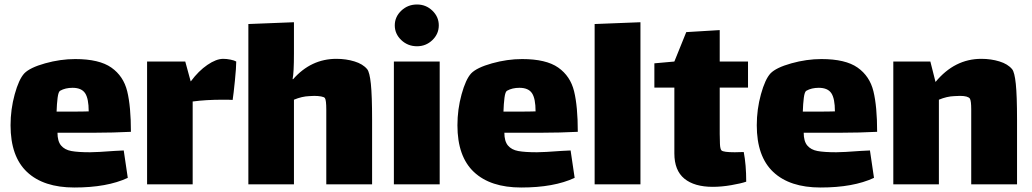

<svg xmlns="http://www.w3.org/2000/svg" viewBox="-20 -786 4594 855"><path d="M491 -114Q502 -114 531 -116L549 6Q457 49 311 49Q174 49 100.5 -20Q27 -89 27 -228Q27 -299 45.5 -366Q64 -433 88 -459Q113 -485 181 -504Q249 -523 315 -523Q422 -523 476 -485Q530 -447 546.5 -379.5Q563 -312 563 -199Q482 -195 405 -195H236Q236 -157 252 -138Q268 -119 297.5 -113.5Q327 -108 381 -108Q411 -108 491 -114ZM232 -289H294Q350 -289 375 -290Q375 -347 359 -371Q343 -395 303 -395Q271 -395 248 -382Q240 -378 236.5 -350.5Q233 -323 232 -289Z M1032 -512Q1032 -486 1026 -426Q1020 -366 1016 -341Q1004 -342 972 -342Q897 -342 838 -334V35H635V-512H805L829 -424H830Q864 -470 903.5 -497Q943 -524 974 -524Q989 -524 1006.5 -520.5Q1024 -517 1032 -512Z M1637 -253V35H1433V-251Q1433 -255 1433 -297.5Q1433 -340 1427 -349Q1424 -354 1410 -356.5Q1396 -359 1379 -359L1358 -358Q1325 -357 1289 -342V35H1086V-679L1289 -687V-548Q1289 -462 1283 -434L1285 -433Q1365 -524 1478 -524Q1521 -524 1558.5 -512.5Q1596 -501 1615 -478Q1626 -465 1631.5 -412.5Q1637 -360 1637 -253Z M1738 -673Q1738 -711 1767 -738.5Q1796 -766 1837 -766Q1877 -766 1905.5 -738.5Q1934 -711 1934 -673Q1934 -635 1905.5 -607.5Q1877 -580 1837 -580Q1796 -580 1767 -607.5Q1738 -635 1738 -673ZM1734 -512H1938V35H1734Z M2481 -114Q2492 -114 2521 -116L2539 6Q2447 49 2301 49Q2164 49 2090.5 -20Q2017 -89 2017 -228Q2017 -299 2035.5 -366Q2054 -433 2078 -459Q2103 -485 2171 -504Q2239 -523 2305 -523Q2412 -523 2466 -485Q2520 -447 2536.5 -379.5Q2553 -312 2553 -199Q2472 -195 2395 -195H2226Q2226 -157 2242 -138Q2258 -119 2287.5 -113.5Q2317 -108 2371 -108Q2401 -108 2481 -114ZM2222 -289H2284Q2340 -289 2365 -290Q2365 -347 2349 -371Q2333 -395 2293 -395Q2261 -395 2238 -382Q2230 -378 2226.5 -350.5Q2223 -323 2222 -289Z M2628 -679 2832 -687V35H2628Z M3185 -190Q3185 -168 3186 -145Q3187 -122 3193 -116Q3202 -108 3252 -108L3292 -109Q3303 -52 3303 23Q3280 31 3236.5 38.5Q3193 46 3154 46Q3072 46 3027.5 9.5Q2983 -27 2983 -103V-396H2894V-504L2983 -512L3036 -643L3185 -652V-512H3311V-396H3185Z M3814 -114Q3825 -114 3854 -116L3872 6Q3780 49 3634 49Q3497 49 3423.5 -20Q3350 -89 3350 -228Q3350 -299 3368.5 -366Q3387 -433 3411 -459Q3436 -485 3504 -504Q3572 -523 3638 -523Q3745 -523 3799 -485Q3853 -447 3869.5 -379.5Q3886 -312 3886 -199Q3805 -195 3728 -195H3559Q3559 -157 3575 -138Q3591 -119 3620.5 -113.5Q3650 -108 3704 -108Q3734 -108 3814 -114ZM3555 -289H3617Q3673 -289 3698 -290Q3698 -347 3682 -371Q3666 -395 3626 -395Q3594 -395 3571 -382Q3563 -378 3559.5 -350.5Q3556 -323 3555 -289Z M4509 -253V35H4305V-251V-299Q4305 -337 4299 -347Q4290 -359 4255 -359Q4239 -359 4230 -358Q4197 -357 4161 -342V35H3958V-512H4123L4146 -421Q4231 -524 4350 -524Q4393 -524 4430.5 -512.5Q4468 -501 4487 -478Q4498 -465 4503.5 -412.5Q4509 -360 4509 -253Z"/></svg>

Font: Lalezar
Style: Bold
Weight: 700
Designer: Borna Izadpanah
Foundry: Borna Izadpanah
Version: Version 1.003;January 24, 2021;FontCreator 13.0.0.2683 64-bi